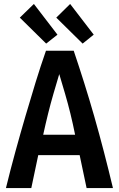

<svg xmlns="http://www.w3.org/2000/svg" viewBox="-20 -949 600 969"><path d="M10 0Q33 -94 58 -185Q83 -276 108.5 -363Q134 -450 159.5 -533Q185 -616 212 -693H352Q378 -616 404.5 -532Q431 -448 456 -360.5Q481 -273 504.5 -182.5Q528 -92 550 0H417L382 -166H173L138 0ZM198 -269H359Q348 -324 335.5 -375Q323 -426 308.5 -475.5Q294 -525 279 -575Q264 -525 249.5 -475Q235 -425 222.5 -374.5Q210 -324 198 -269ZM213 -729 80 -860 151 -929 270 -774ZM397 -729 264 -860 334 -929 453 -774Z"/></svg>

Font: Ubuntu Sans Mono SemiBold
Style: Regular
Weight: 600
Monospace: yes
Designer: Dalton Maag Ltd
Foundry: Dalton Maag Ltd
Version: Version 1.006